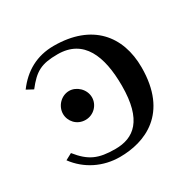

<svg xmlns="http://www.w3.org/2000/svg" viewBox="-110 -548 665 666"><g transform="rotate(-30 223.0 -214.5)"><path d="M190 -22C122 -22 89 -37 49 -87L23 -73C62 -20 123 10 190 10C290 10 410 -37 410 -222C410 -348 336 -439 183 -439C115 -439 62 -409 23 -356L49 -342C88 -392 114 -407 180 -407C284 -407 319 -320 319 -201C319 -63 264 -22 190 -22ZM151 -161C184 -161 209 -188 209 -218C209 -251 180 -277 151 -277C119 -277 93 -249 93 -218C93 -189 116 -161 151 -161Z"/></g></svg>

Font: Libertinus Serif
Style: Regular
Weight: 400
Designer: Philipp H. Poll, Khaled Hosny
Foundry: Caleb Maclennan
Version: Version 7.050;RELEASE